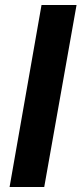

<svg xmlns="http://www.w3.org/2000/svg" viewBox="-20 -743 324 763"><path d="M18.1 0 145 -723.1H284.2L155.8 0Z"/></svg>

Font: Archivo
Style: Bold Italic
Weight: 700
Italic angle: -10°
Designer: Hector Gatti
Foundry: Omnibus-Type
Version: Version 2.001